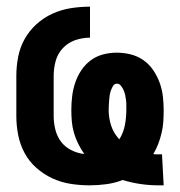

<svg xmlns="http://www.w3.org/2000/svg" viewBox="-20 -548 540 576"><path d="M455 8Q428 8 401 4Q374 0 348 -8Q325 1 299.5 4.5Q274 8 249 8Q220 8 191.5 3.5Q163 -1 137 -13Q111 -25 89 -44.5Q67 -64 53.5 -89.5Q40 -115 34.5 -143Q29 -171 29 -200V-320Q29 -349 34.5 -377.5Q40 -406 54 -431Q68 -456 89.5 -475.5Q111 -495 137.5 -507Q164 -519 192.5 -523.5Q221 -528 250 -528V-435Q227 -435 205.5 -427.5Q184 -420 168.5 -403.5Q153 -387 147 -365Q141 -343 141 -320V-200Q141 -180 146 -159.5Q151 -139 163 -123Q175 -107 194 -97.5Q213 -88 233 -86Q223 -100 215 -116Q207 -132 202 -149Q197 -166 195.5 -183.5Q194 -201 194 -218Q194 -239 196.5 -259.5Q199 -280 205.5 -299.5Q212 -319 223.5 -336.5Q235 -354 251.5 -366.5Q268 -379 288.5 -384.5Q309 -390 330 -390Q351 -390 371.5 -385Q392 -380 409.5 -368Q427 -356 439 -338.5Q451 -321 458.5 -301Q466 -281 468.5 -260Q471 -239 471 -218Q471 -201 470 -184Q469 -167 465 -150Q461 -133 455 -117Q449 -101 440 -86Q444 -85 448 -85Q452 -85 457 -85H466L471 8ZM338 -130Q350 -149 354.5 -172Q359 -195 359 -218Q359 -226 359 -233.5Q359 -241 358 -248.5Q357 -256 355.5 -263Q354 -270 351 -277Q348 -284 343 -290.5Q338 -297 331 -297Q323 -297 319 -290Q315 -283 312.5 -276Q310 -269 309 -262Q308 -255 307.5 -247.5Q307 -240 306.5 -233Q306 -226 306 -218Q306 -194 313.5 -171Q321 -148 338 -130Z"/></svg>

Font: Iosevka SS18 Heavy
Style: Regular
Weight: 900
Monospace: yes
Designer: Belleve Invis
Foundry: Belleve Invis
Version: Version 25.1.1; ttfautohint (v1.8.4)